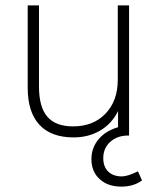

<svg xmlns="http://www.w3.org/2000/svg" viewBox="-20 -504 585 714"><path d="M508 167Q477 190 431 190Q381 190 350.5 162Q320 134 320 88Q320 46 346 14.5Q372 -17 419 -31V-91Q396 -44 352.5 -18.5Q309 7 254 7Q170 7 126.5 -40Q83 -87 83 -178V-484H125V-182Q125 -106 156 -70Q187 -34 252 -34Q327 -34 372.5 -81.5Q418 -129 418 -208V-484H460V0H457Q416 0 390 23.5Q364 47 364 84Q364 116 382.5 134Q401 152 433 152Q455 152 493 133Z"/></svg>

Font: wassup Sans
Style: Light
Weight: 200
Version: Version 2.001